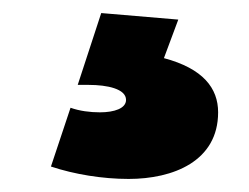

<svg xmlns="http://www.w3.org/2000/svg" viewBox="-20 -30 382 294"><path d="M135 -10 99 100H116C144 100 173 106 173 123C173 136 155 142 133 142C118 142 102 140 88 135L58 225C94 237 137 244 177 244C245 244 314 217 314 142C314 105 291 75 231 59L253 0Z"/></svg>

Font: Montserrat-Arabic Black
Style: Regular
Weight: 900
Designer: Mohamed Gaber
Foundry: Kief Type Foundry
Version: Version 5.008;PS 005.008;hotconv 1.0.88;makeotf.lib2.5.64775